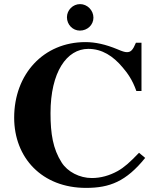

<svg xmlns="http://www.w3.org/2000/svg" viewBox="-20 -896 762 935"><path d="M435 -810C435 -846 405 -876 370 -876C335 -876 306 -847 306 -812C306 -776 334 -747 369 -747C406 -747 435 -775 435 -810ZM657 -152C613 -106 585 -81 553 -63C513 -41 471 -29 427 -29C368 -29 309 -59 280 -105C238 -171 226 -244 226 -345C226 -545 305 -658 410 -658C477 -658 531 -623 577 -568C601 -540 625 -507 644 -453H669V-688H642C627 -652 617 -642 598 -642C588 -642 575 -646 552 -656C494 -680 444 -691 396 -691C192 -691 49 -535 49 -323C49 -128 184 19 399 19C514 19 594 -12 687 -127Z"/></svg>

Font: XITS
Style: Bold
Weight: 700
Designer: MicroPress Inc., with final additions and corrections provided by Coen Hoffman, Elsevier (retired)
Version: Version 1.107